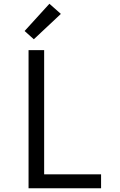

<svg xmlns="http://www.w3.org/2000/svg" viewBox="-20 -1002 640 1022"><path d="M132 0V-735H215V-74H518V0ZM160 -793 111 -837 243 -982 304 -928Z"/></svg>

Font: Iosevka Aile
Style: Regular
Weight: 400
Designer: Belleve Invis
Foundry: Belleve Invis
Version: Version 28.0.1; ttfautohint (v1.8.4)